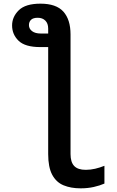

<svg xmlns="http://www.w3.org/2000/svg" viewBox="-20 -788 640 1048"><path d="M420 240Q367 240 327 223.5Q287 207 265 166Q243 125 243 53V-531H200Q117 -531 81.5 -565.5Q46 -600 46 -649Q46 -696 82.5 -732Q119 -768 201 -768Q287 -768 326 -724.5Q365 -681 365 -600V53Q365 97 385 118Q405 139 448 139Q474 139 499.5 133Q525 127 550 117V214Q525 225 492 232.5Q459 240 420 240ZM203 -605H243V-632Q243 -660 227.5 -675.5Q212 -691 186 -691Q161 -691 149.5 -680Q138 -669 138 -651Q138 -631 155 -618Q172 -605 203 -605Z"/></svg>

Font: Noto Sans Mono SemiBold
Style: Regular
Weight: 600
Designer: Monotype Design Team
Foundry: Monotype Imaging Inc.
Version: Version 2.014; ttfautohint (v1.8.4.7-5d5b)